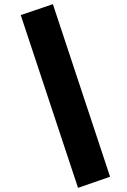

<svg xmlns="http://www.w3.org/2000/svg" viewBox="-20 -844 617 936"><path d="M237.8 -823.7 516.6 17.6 360.4 71.8 81.1 -770.5Z"/></svg>

Font: Nobile-bold
Style: Bold
Weight: 700
Version: Version 1.000;PS 001.000;hotconv 1.0.38